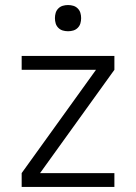

<svg xmlns="http://www.w3.org/2000/svg" viewBox="-20 -742 540 762"><path d="M66 0V-55L361 -465H66V-520H434V-465L139 -55H434V0ZM250 -618Q239 -618 229 -621Q219 -624 211.5 -631.5Q204 -639 201 -649Q198 -659 198 -670Q198 -681 201 -691Q204 -701 211.5 -708.5Q219 -716 229 -719Q239 -722 250 -722Q261 -722 271 -719Q281 -716 288.5 -708.5Q296 -701 299 -691Q302 -681 302 -670Q302 -659 299 -649Q296 -639 288.5 -631.5Q281 -624 271 -621Q261 -618 250 -618Z"/></svg>

Font: Iosevka SS18 Light
Style: Regular
Weight: 300
Monospace: yes
Designer: Belleve Invis
Foundry: Belleve Invis
Version: Version 25.1.1; ttfautohint (v1.8.4)